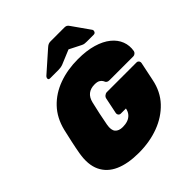

<svg xmlns="http://www.w3.org/2000/svg" viewBox="-243 -1086 1263 1263"><g transform="rotate(-45 388.0 -455.0)"><path d="M323 10Q222 10 154.5 -20Q87 -50 58 -111Q29 -172 45 -265Q52 -306 62.5 -354Q73 -402 83 -445Q105 -534 160.5 -592.5Q216 -651 297 -680.5Q378 -710 476 -710Q555 -710 614.5 -692.5Q674 -675 712 -644Q750 -613 765.5 -572.5Q781 -532 773 -487Q771 -478 763 -471.5Q755 -465 746 -465H525Q514 -465 508 -468Q502 -471 498 -476Q496 -481 490.5 -490.5Q485 -500 472.5 -507.5Q460 -515 435 -515Q398 -515 374.5 -496.5Q351 -478 342 -440Q332 -399 323 -356Q314 -313 306 -270Q298 -225 315 -205Q332 -185 369 -185Q394 -185 414.5 -192Q435 -199 449.5 -215Q464 -231 469 -256V-257H422Q411 -257 405 -265Q399 -273 401 -284L424 -395Q426 -406 436 -414Q446 -422 457 -422H732Q743 -422 749 -414Q755 -406 753 -395L726 -265Q708 -175 650.5 -114Q593 -53 508.5 -21.5Q424 10 323 10ZM256 -750Q240 -750 243 -766Q245 -774 251 -779L389 -901Q401 -912 410 -916Q419 -920 430 -920H560Q571 -920 578.5 -916Q586 -912 593 -901L679 -779Q683 -774 681 -766Q678 -750 662 -750H599Q589 -750 579.5 -751Q570 -752 560 -757L477 -799L376 -757Q365 -753 355 -751.5Q345 -750 335 -750Z"/></g></svg>

Font: Rubik Black
Style: Italic
Weight: 900
Italic angle: -12°
Designer: Hubert and Fischer
Foundry: Hubert and Fischer
Version: Version 2.300;gftools[0.9.30]